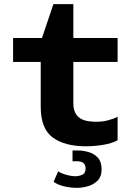

<svg xmlns="http://www.w3.org/2000/svg" viewBox="-20 -694 640 924"><path d="M394 10Q291 10 233.5 -32.5Q176 -75 176 -180V-396H43V-511H182L237 -674H333V-511H546V-396H333V-195Q333 -154 357.5 -131Q382 -108 445 -108Q473 -108 500 -115Q527 -122 546 -132V-19Q519 -4 476.5 3Q434 10 394 10ZM351 210Q320 210 289.5 203Q259 196 238 181L260 130Q271 139 296.5 146.5Q322 154 342 154Q362 154 377 146.5Q392 139 392 117Q392 82 350 82H329V30H351Q380 30 407 38Q434 46 451.5 65.5Q469 85 469 121Q469 157 448.5 176.5Q428 196 400.5 203Q373 210 351 210Z"/></svg>

Font: Chivo Mono
Style: Bold
Weight: 700
Monospace: yes
Designer: Hector Gatti
Foundry: Omnibus-Type
Version: Version 1.008; ttfautohint (v1.8.4.7-5d5b)